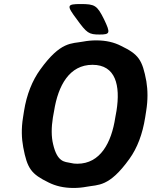

<svg xmlns="http://www.w3.org/2000/svg" viewBox="-20 -921 750 951"><path d="M699 -339 704 -371C713 -426 712 -475 705 -518C685 -626 666 -652 579 -694C546 -711 506 -721 457 -721C435 -721 413 -719 392 -715C335 -704 281 -718 179 -576C140 -522 112 -453 99 -371L94 -339C85 -284 87 -235 95 -192C115 -85 135 -59 221 -17C255 0 295 10 344 10C366 10 388 8 409 4C466 -7 520 7 621 -134C660 -188 686 -257 699 -339ZM363 -110C351 -110 340 -111 329 -114C301 -120 264 -116 243 -207C234 -244 234 -289 242 -339L248 -372C268 -498 324 -600 438 -600C553 -600 577 -498 557 -372L551 -339C532 -214 477 -110 363 -110ZM495 -826C461 -894 450 -901 380 -901C310 -901 309 -894 360 -826C410 -757 420 -750 473 -750C526 -750 528 -757 495 -826Z"/></svg>

Font: Asimov Print
Style: AIt
Weight: 500
Designer: Google
Version: Version 2.000980: 2014